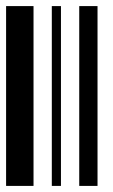

<svg xmlns="http://www.w3.org/2000/svg" viewBox="-20 -610 370 630"><path d="M0 0V-590H90V0ZM150 0V-590H180V0ZM240 0V-590H300V0Z"/></svg>

Font: Libre Barcode 128
Style: Regular
Weight: 400
Version: Version 1.005; ttfautohint (v1.8.3)